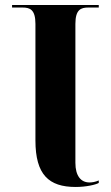

<svg xmlns="http://www.w3.org/2000/svg" viewBox="-20 -734 441 764"><path d="M281 10C323 10 361 1 373 -6V-16C359 -10 347 -8 336 -8C302 -8 280 -34 280 -86V-639C280 -696 302 -704 331 -704H373V-714H28V-704H70C99 -704 121 -696 121 -639V-175C121 -39 174 10 281 10Z"/></svg>

Font: Noto Serif Display
Style: Bold
Weight: 700
Designer: Monotype Design Team
Foundry: Monotype Imaging Inc.
Version: Version 2.009